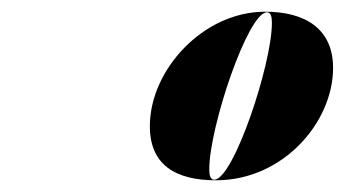

<svg xmlns="http://www.w3.org/2000/svg" viewBox="-20 -783 604 328"><path d="M349 -475C463.5 -475 549 -574 549 -667C549 -733 502.5 -763 433 -763C327 -763 236 -663.5 236 -567.5C236 -501.5 279.5 -475 349 -475ZM346 -476C339.5 -476 337.5 -483 337.5 -494C337.5 -565.5 403.5 -762 436 -762C442.5 -762 444.5 -755 444.5 -744C444.5 -672.5 378.5 -476 346 -476Z"/></svg>

Font: Bodoni* 96pt Fatface
Style: Italic
Weight: 900
Italic angle: -13°
Version: Version 2.3